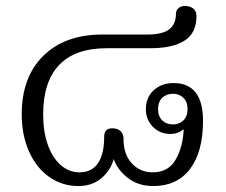

<svg xmlns="http://www.w3.org/2000/svg" viewBox="-20 -613 760 645"><path d="M53 -229Q53 -354 125.5 -425.5Q198 -497 324 -497H475Q526 -497 548.5 -514.5Q571 -532 571 -566Q571 -578 579.5 -585.5Q588 -593 601 -593Q618 -593 629 -584.5Q640 -576 640 -559Q640 -502 600 -476.5Q560 -451 485 -451H339Q232 -451 178.5 -394.5Q125 -338 125 -229Q125 -171 140.5 -127Q156 -83 184 -58.5Q212 -34 247 -34Q288 -34 309 -64.5Q330 -95 330 -154Q330 -182 357 -182Q375 -182 385 -172.5Q395 -163 395 -146Q395 -94 423 -64Q451 -34 493 -34Q546 -34 570.5 -77.5Q595 -121 597 -179Q578 -163 553 -163Q517 -163 493.5 -187Q470 -211 470 -246Q470 -286 496.5 -310Q523 -334 563 -334Q662 -334 662 -207Q662 -103 618.5 -45.5Q575 12 495 12Q444 12 409 -15.5Q374 -43 362 -79Q353 -43 322 -15.5Q291 12 243 12Q189 12 145.5 -18.5Q102 -49 77.5 -104Q53 -159 53 -229ZM610 -246Q610 -271 596 -284.5Q582 -298 561 -298Q539 -298 525 -284.5Q511 -271 511 -246Q511 -222 525 -208.5Q539 -195 561 -195Q582 -195 596 -208.5Q610 -222 610 -246Z"/></svg>

Font: Maitree
Style: Regular
Weight: 400
Designer: CadsonDemak Team
Foundry: CadsonDemak
Version: Version 1.000